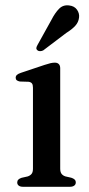

<svg xmlns="http://www.w3.org/2000/svg" viewBox="-20 -717 343 737"><path d="M211.1 -455.3V-69.9Q211.1 -56.4 216.4 -49.6Q221.7 -42.8 231.4 -39.8L253.4 -34.8Q261.9 -32.2 266.4 -27.9Q270.9 -23.5 270.9 -16.6Q270.9 -8.9 264.9 -4.5Q258.9 0 248.2 0H68.2Q57.8 0 51.9 -4.5Q46.1 -8.9 46.1 -16.6Q46.1 -23.2 50.4 -27.6Q54.8 -31.9 62.8 -34.5L86.4 -39.8Q96.1 -43.1 101.3 -49.6Q106.5 -56.1 106.5 -69.6V-380.4Q106.5 -391.9 102.6 -396.8Q98.7 -401.7 90.1 -403.1L56.3 -404.1Q48 -405.7 44.1 -409.1Q40.2 -412.6 40.2 -418.6Q40.2 -425 44.8 -429.4Q49.5 -433.8 60.1 -437.4L150.9 -467.8Q165 -472.4 173.8 -474.5Q182.5 -476.5 190.6 -476.5Q200.3 -476.5 205.7 -471Q211.1 -465.4 211.1 -455.3ZM177.2 -640.3Q191.4 -668 207 -683.6Q222.5 -699.2 245.5 -696.1Q265.7 -693.9 275.7 -679.6Q285.6 -665.3 283.4 -649.2Q281.2 -631.3 268.6 -617.6Q255.9 -603.9 234 -590.3L145.8 -523.5Q140.2 -520.8 134 -520.6Q127.8 -520.3 123.5 -524.1Q118.5 -528.5 119.7 -534Q120.9 -539.5 124.3 -545Z"/></svg>

Font: Fraunces
Style: Regular
Weight: 900
Version: Version 1.000;[b76b70a41]